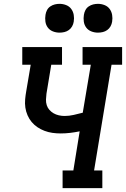

<svg xmlns="http://www.w3.org/2000/svg" viewBox="-20 -980 656 1000"><path d="M306 0V-92H362L395 -296Q371 -291 346 -288Q321 -285 296 -285Q274 -285 253 -288Q232 -291 212 -298.5Q192 -306 175 -317.5Q158 -329 145 -344.5Q132 -360 123.5 -379.5Q115 -399 112 -420Q109 -441 111 -463Q113 -485 117 -507L140 -643H96V-735H303V-643H247L222 -492Q220 -477 219.5 -461.5Q219 -446 223.5 -432Q228 -418 237.5 -407.5Q247 -397 259 -390Q271 -383 286 -379.5Q301 -376 316 -376Q340 -376 364 -381.5Q388 -387 411 -393L453 -643H410V-735H616V-643H561L470 -92H513V0ZM490 -810Q472 -810 455.5 -816.5Q439 -823 429 -836.5Q419 -850 416.5 -867.5Q414 -885 417 -903Q419 -916 425 -927.5Q431 -939 442 -946.5Q453 -954 465.5 -957Q478 -960 490 -960Q508 -960 524.5 -953.5Q541 -947 551 -933.5Q561 -920 564 -902.5Q567 -885 564 -867Q562 -854 555.5 -842.5Q549 -831 538.5 -823.5Q528 -816 515.5 -813Q503 -810 490 -810ZM290 -810Q272 -810 255.5 -816.5Q239 -823 229 -836.5Q219 -850 216.5 -867.5Q214 -885 217 -903Q219 -916 225 -927.5Q231 -939 242 -946.5Q253 -954 265.5 -957Q278 -960 290 -960Q308 -960 324.5 -953.5Q341 -947 351 -933.5Q361 -920 364 -902.5Q367 -885 364 -867Q362 -854 355.5 -842.5Q349 -831 338.5 -823.5Q328 -816 315.5 -813Q303 -810 290 -810Z"/></svg>

Font: Iosevka Slab SmBdExObl
Style: Regular
Weight: 600
Width: 7
Italic angle: -9°
Monospace: yes
Designer: Belleve Invis
Foundry: Belleve Invis
Version: Version 11.1.0; ttfautohint (v1.8.3)